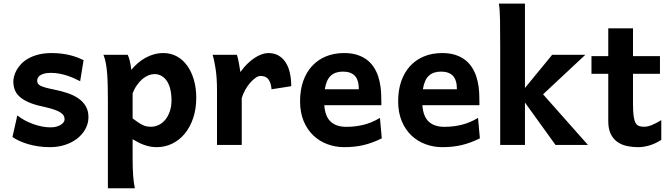

<svg xmlns="http://www.w3.org/2000/svg" viewBox="-20 -801 3706 1061"><path d="M422.9 -352.1Q409.2 -359.4 391.6 -367.4Q374 -375.5 353.5 -382.3Q333 -389.2 309.8 -393.8Q286.6 -398.4 261.2 -398.4Q239.7 -398.4 225.3 -394.5Q210.9 -390.6 202.1 -384.8Q193.4 -378.9 189.5 -371.3Q185.5 -363.8 185.5 -356.4Q185.5 -347.7 188.7 -340.8Q191.9 -334 202.1 -328.1Q212.4 -322.3 231.7 -316.9Q251 -311.5 283.2 -305.2Q321.3 -297.4 355 -285.9Q388.7 -274.4 414.1 -256.6Q439.5 -238.8 454.1 -213.6Q468.8 -188.5 468.8 -153.8Q468.8 -118.7 452.1 -88.4Q435.5 -58.1 407 -35.6Q378.4 -13.2 339.6 -0.5Q300.8 12.2 256.3 12.2Q223.6 12.2 193.1 7.8Q162.6 3.4 135.7 -4.4Q108.9 -12.2 86.9 -22.5Q64.9 -32.7 48.8 -43.9L75.7 -163.1Q93.8 -148.4 116.7 -136.2Q139.6 -124 164.1 -115.2Q188.5 -106.4 212.9 -101.8Q237.3 -97.2 258.8 -97.2Q275.9 -97.2 290.3 -100.8Q304.7 -104.5 314.9 -110.8Q325.2 -117.2 331.1 -125Q336.9 -132.8 336.9 -141.6Q336.9 -152.3 332 -161.6Q327.1 -170.9 314.5 -179.2Q301.8 -187.5 279.5 -195.3Q257.3 -203.1 222.2 -210.9Q169.9 -221.7 137.2 -236.3Q104.5 -251 85.9 -269Q67.4 -287.1 60.5 -307.9Q53.7 -328.6 53.7 -351.6Q53.7 -363.3 57.9 -379.6Q62 -396 71.5 -413.3Q81.1 -430.7 96.9 -447.5Q112.8 -464.4 136.5 -477.8Q160.2 -491.2 192.1 -499.5Q224.1 -507.8 266.1 -507.8Q295.9 -507.8 321.8 -504.4Q347.7 -501 369.6 -495.4Q391.6 -489.7 409.7 -482.7Q427.7 -475.6 441.9 -468.8Z M814.5 -100.6Q836.9 -100.6 857.4 -110.6Q877.9 -120.6 893.6 -139.6Q909.2 -158.7 918.5 -185.8Q927.7 -212.9 927.7 -246.6Q927.7 -279.8 921.4 -306.6Q915 -333.5 902.8 -352.3Q890.6 -371.1 873 -381.3Q855.5 -391.6 833.5 -391.6Q817.4 -391.6 800.3 -384.8Q783.2 -377.9 767.3 -364.5Q751.5 -351.1 737.3 -331.3Q723.1 -311.5 712.9 -285.6V-146.5Q731.4 -132.8 744.9 -123.8Q758.3 -114.7 769.5 -109.6Q780.8 -104.5 791.3 -102.5Q801.8 -100.6 814.5 -100.6ZM576.2 239.3V-236.8Q576.2 -282.2 575.4 -321Q574.7 -359.9 572.3 -392.3Q569.8 -424.8 564.9 -451.2Q560.1 -477.5 551.8 -498H686Q691.4 -486.8 696.8 -466.1Q702.1 -445.3 705.6 -415Q722.2 -435.5 742.2 -452.6Q762.2 -469.7 784.4 -481.9Q806.6 -494.1 831.5 -501Q856.4 -507.8 882.8 -507.8Q923.8 -507.8 957.3 -489.5Q990.7 -471.2 1014.4 -438.2Q1038.1 -405.3 1051.3 -360.1Q1064.5 -314.9 1064.5 -261.2Q1064.5 -198.7 1047.4 -148.2Q1030.3 -97.7 1000.7 -62Q971.2 -26.4 931.4 -7.1Q891.6 12.2 846.7 12.2Q827.6 12.2 810.5 9Q793.5 5.9 777.6 0.2Q761.7 -5.4 745.8 -13.4Q730 -21.5 712.9 -31.7V73.2Q712.9 102.5 713.6 126.2Q714.4 149.9 715.8 169.9Q717.3 189.9 719.7 206.8Q722.2 223.6 725.1 239.3Z M1179.2 0V-300.3Q1179.2 -372.6 1171.1 -422.6Q1163.1 -472.7 1154.8 -498H1289.1Q1292 -490.2 1294.9 -477.8Q1297.9 -465.3 1300.3 -451.7Q1302.7 -438 1304.7 -424.8L1308.6 -402.8Q1326.2 -428.2 1346.2 -447.8Q1366.2 -467.3 1386.5 -480.7Q1406.7 -494.1 1426.3 -501Q1445.8 -507.8 1462.4 -507.8Q1496.6 -507.8 1520.8 -493.2Q1544.9 -478.5 1560.3 -453.4Q1575.7 -428.2 1582.5 -395Q1589.4 -361.8 1589.4 -324.7L1480.5 -307.6Q1478 -340.8 1464.4 -361.1Q1450.7 -381.3 1419.4 -381.3Q1407.2 -381.3 1391.8 -370.6Q1376.5 -359.9 1361.8 -342.8Q1347.2 -325.7 1334.7 -303.5Q1322.3 -281.2 1315.9 -258.8V0Z M1772 -219.7Q1776.9 -156.2 1807.9 -128.2Q1838.9 -100.1 1894 -100.1Q1942.4 -100.1 1988 -111.1Q2033.7 -122.1 2079.6 -149.4L2089.8 -36.6Q2063.5 -23.4 2038.3 -14.2Q2013.2 -4.9 1988 1Q1962.9 6.8 1936.5 9.5Q1910.2 12.2 1881.8 12.2Q1833.5 12.2 1789.3 -4.2Q1745.1 -20.5 1711.4 -52.5Q1677.7 -84.5 1658 -131.8Q1638.2 -179.2 1638.2 -241.7Q1638.2 -302.2 1655 -351.3Q1671.9 -400.4 1703.6 -435.3Q1735.4 -470.2 1780.3 -489Q1825.2 -507.8 1881.8 -507.8Q1922.9 -507.8 1953.9 -497.8Q1984.9 -487.8 2007.6 -470.5Q2030.3 -453.1 2045.7 -429.4Q2061 -405.8 2070.1 -378.2Q2079.1 -350.6 2083 -320.3Q2086.9 -290 2086.9 -259.8V-251Q2086.9 -245.6 2087.2 -239.7Q2087.4 -233.9 2087.4 -228.5V-219.7ZM1875 -405.3Q1832.5 -405.3 1807.9 -382.6Q1783.2 -359.9 1774.9 -307.6H1962.9Q1962.9 -359.4 1940.7 -382.3Q1918.5 -405.3 1875 -405.3Z M2314 -219.7Q2318.8 -156.2 2349.9 -128.2Q2380.9 -100.1 2436 -100.1Q2484.4 -100.1 2530 -111.1Q2575.7 -122.1 2621.6 -149.4L2631.8 -36.6Q2605.5 -23.4 2580.3 -14.2Q2555.2 -4.9 2530 1Q2504.9 6.8 2478.5 9.5Q2452.1 12.2 2423.8 12.2Q2375.5 12.2 2331.3 -4.2Q2287.1 -20.5 2253.4 -52.5Q2219.7 -84.5 2200 -131.8Q2180.2 -179.2 2180.2 -241.7Q2180.2 -302.2 2197 -351.3Q2213.9 -400.4 2245.6 -435.3Q2277.3 -470.2 2322.3 -489Q2367.2 -507.8 2423.8 -507.8Q2464.8 -507.8 2495.8 -497.8Q2526.9 -487.8 2549.6 -470.5Q2572.3 -453.1 2587.6 -429.4Q2603 -405.8 2612.1 -378.2Q2621.1 -350.6 2625 -320.3Q2628.9 -290 2628.9 -259.8V-251Q2628.9 -245.6 2629.2 -239.7Q2629.4 -233.9 2629.4 -228.5V-219.7ZM2417 -405.3Q2374.5 -405.3 2349.9 -382.6Q2325.2 -359.9 2316.9 -307.6H2504.9Q2504.9 -359.4 2482.7 -382.3Q2460.4 -405.3 2417 -405.3Z M2744.1 0V-551.8Q2744.1 -630.9 2743.2 -690.2Q2742.2 -749.5 2736.8 -781.2H2880.9V-314.9L3031.2 -498H3214.4L2981 -279.8L3229 0H3049.8L2880.9 -234.4V0Z M3478 -393.1V-225.6Q3478 -184.1 3481.4 -159.4Q3484.9 -134.8 3492.4 -121.6Q3500 -108.4 3511.7 -104.5Q3523.4 -100.6 3540 -100.6Q3558.6 -100.6 3581.8 -109.9Q3605 -119.1 3634.3 -137.2V-27.8Q3599.1 -5.9 3567.1 3.2Q3535.2 12.2 3508.8 12.2Q3474.1 12.2 3443.6 5.6Q3413.1 -1 3390.4 -17.6Q3367.7 -34.2 3354.5 -61.8Q3341.3 -89.4 3341.3 -131.8V-393.1H3248.5V-490.7H3341.3V-644.5H3478V-490.7H3627V-393.1Z"/></svg>

Font: Andika New Basic
Style: Bold
Weight: 700
Designer: Victor Gaultney, Annie Olsen, Pablo Ugerman
Foundry: SIL International
Version: Version 5.500; ttfautohint (v1.8.3)